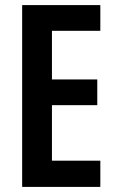

<svg xmlns="http://www.w3.org/2000/svg" viewBox="-20 -734 458 754"><path d="M374 0V-103H184V-321H362V-422H184V-613H374V-714H67V0Z"/></svg>

Font: Noto Sans Myanmar ExtraCondensed SemiBold
Style: Regular
Weight: 600
Width: 2
Designer: Monotype Design Team
Foundry: Monotype Imaging Inc.
Version: Version 2.107